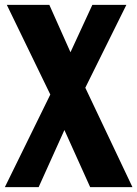

<svg xmlns="http://www.w3.org/2000/svg" viewBox="-20 -770 565 790"><path d="M0 0 187 -381 8 -750H183L270 -555L360 -750H500L331 -409L525 0H351L245 -235L139 0Z"/></svg>

Font: Francois One
Style: Regular
Weight: 400
Designer: Vernon Adams
Foundry: Vernon Adams
Version: Version 2.000